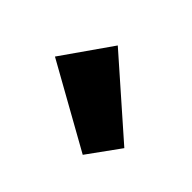

<svg xmlns="http://www.w3.org/2000/svg" viewBox="-71 -832 346 346"><g transform="rotate(-45 102.0 -659.5)"><path d="M99.6 -761.7 193.8 -695.8 71.3 -556.6 9.8 -601.1Z"/></g></svg>

Font: Klaudia
Style: Bold
Weight: 700
Designer: Wojciech Kalinowski "wmk69" (wmk69@o2.pl)
Foundry: Wojciech Kalinowski "wmk69" (wmk69@o2.pl)
Version: Version 3.1.0; 2021-05-10